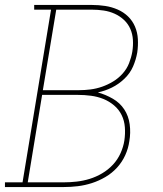

<svg xmlns="http://www.w3.org/2000/svg" viewBox="-38 -755 658 775"><path d="M-18 0V-19H53L168 -716H100V-735H333Q360 -735 386.5 -731Q413 -727 437 -716.5Q461 -706 479 -688.5Q497 -671 507 -647.5Q517 -624 518.5 -597Q520 -570 516 -543Q511 -514 499 -486.5Q487 -459 464 -437Q441 -415 413.5 -401.5Q386 -388 357 -382Q389 -373 417.5 -356.5Q446 -340 463.5 -313.5Q481 -287 485.5 -253Q490 -219 484 -185Q480 -156 467.5 -128.5Q455 -101 434.5 -78.5Q414 -56 387.5 -40.5Q361 -25 333 -16Q305 -7 276.5 -3.5Q248 0 219 0ZM135 -391H281Q304 -391 327.5 -394Q351 -397 374 -405Q397 -413 418.5 -426Q440 -439 457 -458Q474 -477 483 -500Q492 -523 496 -546Q500 -570 498.5 -594Q497 -618 488 -638.5Q479 -659 462.5 -674.5Q446 -690 425 -699.5Q404 -709 380.5 -712.5Q357 -716 333 -716H189ZM74 -19H219Q245 -19 271.5 -22Q298 -25 324 -33Q350 -41 374.5 -55.5Q399 -70 418 -90.5Q437 -111 448.5 -136.5Q460 -162 464 -188Q468 -215 466 -241.5Q464 -268 453 -290.5Q442 -313 422.5 -329.5Q403 -346 379.5 -355.5Q356 -365 329.5 -368.5Q303 -372 276 -372H132Z"/></svg>

Font: Iosevka Etoile Thin
Style: Italic
Weight: 100
Italic angle: -9°
Designer: Belleve Invis
Foundry: Belleve Invis
Version: Version 22.1.2; ttfautohint (v1.8.4)